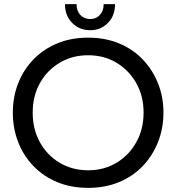

<svg xmlns="http://www.w3.org/2000/svg" viewBox="-20 -895 852 928"><path d="M406 13Q323 13 256 -15Q189 -43 141 -93Q93 -143 67.5 -209Q42 -275 42 -351Q42 -426 67.5 -491.5Q93 -557 141 -607Q189 -657 256 -685Q323 -713 406 -713Q489 -713 556 -685Q623 -657 670.5 -607Q718 -557 744 -491.5Q770 -426 770 -351Q770 -275 744 -209Q718 -143 670.5 -93Q623 -43 556 -15Q489 13 406 13ZM406 -72Q483 -72 543.5 -108.5Q604 -145 639 -208Q674 -271 674 -351Q674 -430 639 -492.5Q604 -555 543.5 -591.5Q483 -628 406 -628Q329 -628 268 -591.5Q207 -555 172.5 -492.5Q138 -430 138 -351Q138 -271 172.5 -208Q207 -145 268 -108.5Q329 -72 406 -72ZM416 -749Q364 -749 329 -784Q294 -819 294 -875H350Q350 -842 368.5 -822.5Q387 -803 416 -803Q444 -803 462.5 -822.5Q481 -842 481 -875H536Q536 -819 501.5 -784Q467 -749 416 -749Z"/></svg>

Font: MuseoModerno
Style: Regular
Weight: 400
Designer: Pablo Cosgaya, Héctor Gatti, Marcela Romero, and the Authors of The MuseoModerno Project.
Foundry: Omnibus-Type Team
Version: Version 1.001